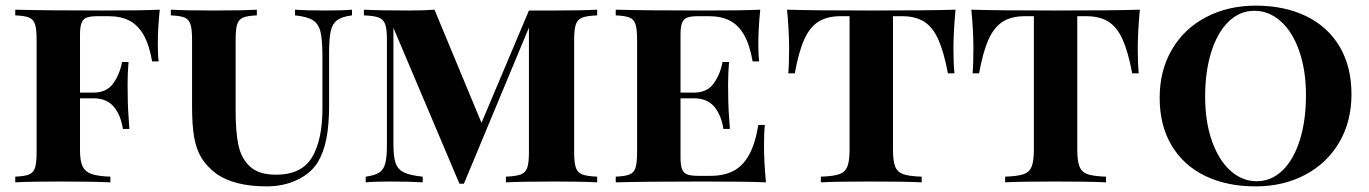

<svg xmlns="http://www.w3.org/2000/svg" viewBox="-20 -642 4821 676"><path d="M535.6 -487.8Q535.6 -448.7 538.6 -425.8H515.6Q505.4 -484.4 485.4 -519.3Q465.3 -554.2 435.1 -569.6Q404.8 -585 361.8 -585H324.7Q298.8 -585 285.9 -580.3Q272.9 -575.7 267.3 -562Q261.7 -548.3 261.7 -520V-315.9H308.6Q355.5 -315.9 378.7 -348.4Q401.9 -380.9 409.7 -423.8H432.6Q429.2 -384.8 429.2 -346.2L429.7 -306.2Q429.7 -261.2 435.5 -188H412.6Q405.8 -235.4 381.1 -265.6Q356.4 -295.9 308.6 -295.9H261.7V-111.8Q261.7 -74.2 271.2 -55.4Q280.8 -36.6 303 -29.1Q325.2 -21.5 368.7 -20V0Q307.1 -2.9 191.9 -2.9Q85 -2.9 33.7 0V-20Q67.4 -21.5 82.5 -27.8Q97.7 -34.2 103.3 -51.3Q108.9 -68.4 108.9 -106V-502Q108.9 -539.6 103.3 -556.6Q97.7 -573.7 82.5 -580.1Q67.4 -586.4 33.7 -587.9V-607.9Q137.7 -605 343.8 -605Q483.9 -605 542.5 -607.9Q535.6 -541 535.6 -487.8Z M1138.7 -456.1V-271Q1138.7 -202.6 1129.2 -153.8Q1119.6 -105 1097.7 -68.8Q1073.2 -30.8 1025.6 -8.3Q978 14.2 918.5 14.2Q806.2 14.2 742.2 -29.8Q707.5 -56.2 689.2 -86.4Q670.9 -116.7 663.6 -158.7Q656.2 -200.7 656.2 -268.1V-502Q656.2 -539.6 650.6 -556.6Q645 -573.7 630.1 -580.1Q615.2 -586.4 581.5 -587.9V-607.9Q630.4 -605 733.4 -605Q831.1 -605 884.3 -607.9V-587.9Q850.6 -586.4 835.7 -580.1Q820.8 -573.7 815.2 -556.9Q809.6 -540 809.6 -502V-251Q809.6 -178.7 819.3 -131.6Q829.1 -84.5 860.1 -55.7Q891.1 -26.9 951.7 -26.9Q1042 -26.9 1078.6 -88.1Q1115.2 -149.4 1115.2 -259.8V-443.8Q1115.2 -502 1108.4 -530Q1101.6 -558.1 1081.5 -570.8Q1061.5 -583.5 1018.6 -587.9V-607.9Q1057.6 -605 1126.5 -605Q1186 -605 1219.2 -607.9V-587.9Q1184.1 -583.5 1167.2 -571Q1150.4 -558.6 1144.5 -533Q1138.7 -507.3 1138.7 -456.1Z M2001.5 -502V-106Q2001.5 -68.4 2007.6 -51.3Q2013.7 -34.2 2030 -27.8Q2046.4 -21.5 2082.5 -20V0Q2029.3 -2.9 1931.6 -2.9Q1816.4 -2.9 1761.2 0V-20Q1797.4 -21.5 1813.7 -27.8Q1830.1 -34.2 1836.2 -51.3Q1842.3 -68.4 1842.3 -106V-544.9L1613.3 4.9H1597.7L1365.2 -543.9V-133.8Q1365.2 -89.4 1373 -67.4Q1380.9 -45.4 1402.3 -34.9Q1423.8 -24.4 1468.3 -20V0Q1424.3 -2.9 1354.5 -2.9Q1298.3 -2.9 1267.6 0V-20Q1300.3 -24.4 1315.7 -34.9Q1331.1 -45.4 1336.7 -67.4Q1342.3 -89.4 1342.3 -133.8V-502Q1342.3 -539.6 1336.2 -556.6Q1330.1 -573.7 1313.7 -580.1Q1297.4 -586.4 1261.2 -587.9V-607.9Q1314.9 -605 1420.4 -605Q1472.7 -605 1509.8 -607.9L1675.3 -209.5L1842.3 -605H1931.6Q2028.8 -605 2082.5 -607.9V-587.9Q2046.4 -586.4 2030 -580.1Q2013.7 -573.7 2007.6 -556.6Q2001.5 -539.6 2001.5 -502Z M2676.8 0Q2611.8 -2.9 2458 -2.9Q2252 -2.9 2147.9 0V-20Q2181.6 -21.5 2196.8 -27.8Q2211.9 -34.2 2217.5 -51.3Q2223.1 -68.4 2223.1 -106V-502Q2223.1 -539.6 2217.5 -556.6Q2211.9 -573.7 2196.8 -580.1Q2181.6 -586.4 2147.9 -587.9V-607.9Q2252 -605 2458 -605Q2598.1 -605 2656.7 -607.9Q2649.9 -541 2649.9 -487.8Q2649.9 -448.7 2652.8 -425.8H2629.9Q2619.6 -484.4 2599.6 -519.3Q2579.6 -554.2 2549.3 -569.6Q2519 -585 2476.1 -585H2439Q2413.1 -585 2400.1 -580.3Q2387.2 -575.7 2381.6 -562Q2376 -548.3 2376 -520V-315.9H2422.9Q2469.7 -315.9 2492.9 -348.4Q2516.1 -380.9 2523.9 -423.8H2546.9Q2543.5 -384.8 2543.5 -346.2L2543.9 -306.2Q2543.9 -261.2 2549.8 -188H2526.9Q2520 -235.4 2495.4 -265.6Q2470.7 -295.9 2422.9 -295.9H2376V-87.9Q2376 -59.6 2381.6 -45.9Q2387.2 -32.2 2400.1 -27.6Q2413.1 -22.9 2439 -22.9H2481.9Q2529.3 -22.9 2562.5 -40.3Q2595.7 -57.6 2617.4 -96.9Q2639.2 -136.2 2649.9 -202.1H2672.9Q2669.9 -174.3 2669.9 -129.9Q2669.9 -72.3 2676.8 0Z M3336.9 -472.2Q3336.9 -420.4 3340.3 -383.8H3317.4Q3303.2 -459.5 3283.7 -502.9Q3264.2 -546.4 3233.6 -565.7Q3203.1 -585 3155.3 -585H3124V-116.2Q3124 -74.7 3131.8 -55.4Q3139.6 -36.1 3160.2 -28.8Q3180.7 -21.5 3225.1 -20V0Q3170.9 -2.9 3044.9 -2.9Q2918.5 -2.9 2870.1 0V-20Q2914.6 -21.5 2935.1 -28.8Q2955.6 -36.1 2963.4 -55.4Q2971.2 -74.7 2971.2 -116.2V-585H2939.9Q2892.1 -585 2861.6 -565.7Q2831.1 -546.4 2811.5 -502.9Q2792 -459.5 2778.3 -383.8H2755.4Q2758.3 -415.5 2758.3 -472.2Q2758.3 -534.2 2751 -607.9Q2837.9 -605 3044.9 -605Q3255.9 -605 3344.2 -607.9Q3336.9 -526.9 3336.9 -472.2Z M3985.8 -472.2Q3985.8 -420.4 3989.3 -383.8H3966.3Q3952.1 -459.5 3932.6 -502.9Q3913.1 -546.4 3882.6 -565.7Q3852.1 -585 3804.2 -585H3772.9V-116.2Q3772.9 -74.7 3780.8 -55.4Q3788.6 -36.1 3809.1 -28.8Q3829.6 -21.5 3874 -20V0Q3819.8 -2.9 3693.8 -2.9Q3567.4 -2.9 3519 0V-20Q3563.5 -21.5 3584 -28.8Q3604.5 -36.1 3612.3 -55.4Q3620.1 -74.7 3620.1 -116.2V-585H3588.9Q3541 -585 3510.5 -565.7Q3480 -546.4 3460.4 -502.9Q3440.9 -459.5 3427.2 -383.8H3404.3Q3407.2 -415.5 3407.2 -472.2Q3407.2 -534.2 3399.9 -607.9Q3486.8 -605 3693.8 -605Q3904.8 -605 3993.2 -607.9Q3985.8 -526.9 3985.8 -472.2Z M4738.3 -310.1Q4738.3 -214.4 4695.3 -140.9Q4652.3 -67.4 4575.4 -26.6Q4498.5 14.2 4400.4 14.2Q4299.3 14.2 4223.1 -22.7Q4147 -59.6 4105 -129.9Q4063 -200.2 4063 -297.9Q4063 -393.6 4106 -467.3Q4148.9 -541 4226.1 -581.5Q4303.2 -622.1 4401.4 -622.1Q4502.4 -622.1 4578.6 -585.2Q4654.8 -548.3 4696.5 -478Q4738.3 -407.7 4738.3 -310.1ZM4223.1 -301.8Q4223.1 -212.9 4247.3 -145Q4271.5 -77.1 4312.7 -40.5Q4354 -3.9 4404.3 -3.9Q4456.5 -3.9 4495.8 -42.2Q4535.2 -80.6 4556.6 -149.2Q4578.1 -217.8 4578.1 -306.2Q4578.1 -395 4554.2 -462.9Q4530.3 -530.8 4488.8 -567.4Q4447.3 -604 4397 -604Q4344.7 -604 4305.4 -565.7Q4266.1 -527.3 4244.6 -458.7Q4223.1 -390.1 4223.1 -301.8Z"/></svg>

Font: TypoPRO Playfair Display SC
Style: Bold
Weight: 700
Designer: Claus Eggers Sørensen
Foundry: Claus Eggers Sørensen
Version: Version 1.004;PS 001.004;hotconv 1.0.70;makeotf.lib2.5.58329